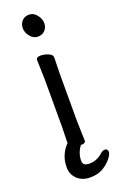

<svg xmlns="http://www.w3.org/2000/svg" viewBox="-168 -743 605 969"><g transform="rotate(-20 135.0 -259.0)"><path d="M88 -469Q88 -484 112 -484Q131 -484 151 -476Q174 -467 174 -452L172 -365V-108L175 -5Q175 10 152 10H149Q123 45 123 86Q123 113 158 113Q197 113 228 86Q241 73 254 73Q262 73 266 78Q270 83 270 90Q270 104 252.5 125.5Q235 147 207.5 163.5Q180 180 138 180Q96 180 69.5 155Q43 130 43 92Q43 54 57 24Q70 -4 89 -22L91 -108V-365ZM133 -578Q109 -578 92 -599.5Q75 -621 75 -643.5Q75 -666 89 -682Q103 -698 127.5 -698Q152 -698 169 -676Q186 -654 186 -631.5Q186 -609 171.5 -593.5Q157 -578 133 -578Z"/></g></svg>

Font: Moon Stars Kai
Style: Bold
Weight: 700
Designer: GuiWonder
Version: Version 1.101